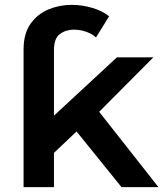

<svg xmlns="http://www.w3.org/2000/svg" viewBox="-20 -770 672 790"><path d="M480 0 295 -229 202 -141V0H77V-567Q77 -632 106 -672.5Q135 -713 180 -731.5Q225 -750 275 -750Q318 -750 360 -737.5Q402 -725 429 -703L375 -616Q359 -631 334 -639.5Q309 -648 284 -648Q251 -648 226.5 -630Q202 -612 202 -564V-294L461 -534H611L388 -310L632 0Z"/></svg>

Font: Montserrat SemiBold
Style: Regular
Weight: 600
Designer: Julieta Ulanovsky
Foundry: Julieta Ulanovsky
Version: Version 9.000; ttfautohint (v1.8.4.7-5d5b)